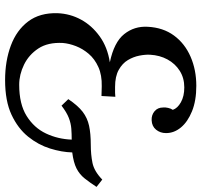

<svg xmlns="http://www.w3.org/2000/svg" viewBox="-38 -718 772 735"><g transform="rotate(90 347.5 -350.0)"><path d="M286 16Q213 16 154 -6Q95 -28 61.5 -72.5Q28 -117 30 -185Q32 -233 54.5 -274.5Q77 -316 118.5 -346Q160 -376 218 -385Q141 -401 110 -440Q79 -479 82 -530Q85 -589 115.5 -630.5Q146 -672 196.5 -694Q247 -716 308 -716Q365 -716 405.5 -699.5Q446 -683 467.5 -657Q489 -631 489 -600Q489 -578 476 -562Q463 -546 440 -545Q420 -544 405.5 -556Q391 -568 391 -589Q390 -597 392.5 -608Q395 -619 400 -626Q394 -644 371 -657Q348 -670 314 -670Q278 -670 250.5 -652.5Q223 -635 207 -605.5Q191 -576 189 -539Q188 -521 192.5 -498Q197 -475 209.5 -454Q222 -433 247 -419Q272 -405 312 -405Q329 -405 334.5 -405Q340 -405 350 -406L347 -353L310 -354Q267 -355 236 -341Q205 -327 185.5 -304Q166 -281 156 -255Q146 -229 144 -205Q141 -148 165 -111.5Q189 -75 227 -56.5Q265 -38 304 -38Q378 -38 423.5 -66.5Q469 -95 490.5 -140.5Q512 -186 514 -239Q492 -239 472 -237.5Q452 -236 431 -228Q410 -220 384 -200L359 -226Q384 -263 407.5 -281Q431 -299 461 -305.5Q491 -312 533 -312Q571 -312 603 -318.5Q635 -325 667 -356L695 -334Q678 -308 662.5 -288.5Q647 -269 624.5 -257.5Q602 -246 563 -241Q562 -201 548 -156Q534 -111 502.5 -72Q471 -33 418.5 -8.5Q366 16 286 16Z"/></g></svg>

Font: Lora Medium
Style: Italic
Weight: 500
Italic angle: -3°
Designer: Olga Karpushina, Alexei Vanyashin (Cyrillic)
Foundry: Cyreal
Version: Version 3.004